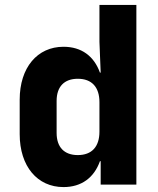

<svg xmlns="http://www.w3.org/2000/svg" viewBox="-20 -750 640 780"><path d="M384 -580 389 -455H386C362 -522 311 -560 238 -560C132 -560 60 -476 60 -345V-205C60 -74 132 10 238 10C311 10 362 -28 386 -95H389V0H534V-730H384ZM296 -120C241 -120 210 -152 210 -210V-340C210 -398 241 -430 296 -430C353 -430 384 -396 384 -335V-215C384 -154 353 -120 296 -120Z"/></svg>

Font: Tekne LDO ExtraBold
Style: Regular
Weight: 800
Monospace: yes
Designer: Alessio Laiso, Mario Rullo, Paolo Rosset
Foundry: Alessio Laiso
Version: Version 1.000;hotconv 1.0.109;makeotfexe 2.5.65596